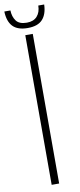

<svg xmlns="http://www.w3.org/2000/svg" viewBox="-120 -977 420 1011"><g transform="rotate(-10 89.5 -471.0)"><path d="M70 0V-800H110V0ZM90 -835Q35.5 -835 10 -862.2Q-15.5 -889.5 -17 -942H15.5Q16.5 -908.5 33 -886Q49.5 -863.5 90 -863.5Q126 -863.5 145 -884.8Q164 -906 164.5 -942H196Q194.5 -890.5 169.2 -862.8Q144 -835 90 -835Z"/></g></svg>

Font: Big Shoulders Stencil Text SC Thin
Style: Regular
Weight: 100
Designer: Patric King
Foundry: XO Type Co
Version: Version 2.001